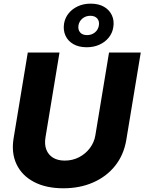

<svg xmlns="http://www.w3.org/2000/svg" viewBox="-20 -1013 785 1043"><path d="M324.2 9.8Q230 9.8 164.6 -24.7Q99.1 -59.1 69.8 -120.8Q40.5 -182.6 54.2 -263.7L130.9 -727.5H303.2L227.1 -267.1Q220.7 -228.5 231.7 -200.2Q242.7 -171.9 268.3 -156.2Q293.9 -140.6 331.5 -140.6Q374 -140.6 409.4 -158.9Q444.8 -177.2 468.3 -208.5Q491.7 -239.7 498 -277.8L572.3 -727.5H744.6L666 -252.4Q652.3 -171.4 605.5 -112.5Q558.6 -53.7 486.3 -22Q414.1 9.8 324.2 9.8ZM451.2 -756.3Q408.2 -756.3 378.4 -773.4Q348.6 -790.5 335.4 -820.1Q322.3 -849.6 328.1 -885.7Q333.5 -916.5 353 -940.7Q372.6 -964.8 403.3 -979Q434.1 -993.2 472.7 -993.2Q515.6 -993.2 545.2 -976.1Q574.7 -959 588.1 -929.4Q601.6 -899.9 595.2 -863.8Q590.3 -833 570.6 -808.6Q550.8 -784.2 520 -770.3Q489.3 -756.3 451.2 -756.3ZM453.1 -822.3Q477.5 -822.3 495.4 -836.7Q513.2 -851.1 517.1 -874.5Q521 -897.9 508.3 -912.6Q495.6 -927.2 470.7 -927.2Q445.8 -927.2 428 -912.6Q410.2 -897.9 406.2 -875Q402.8 -851.6 415.3 -836.9Q427.7 -822.3 453.1 -822.3Z"/></svg>

Font: Inter 16pt ExtraBold
Style: Italic
Weight: 800
Italic angle: -9.3988°
Version: Version 4.001;git-66647c0bb